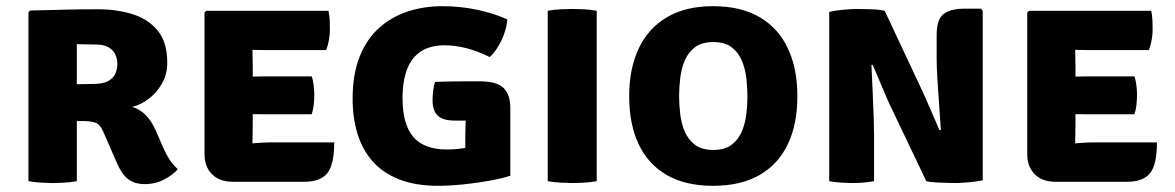

<svg xmlns="http://www.w3.org/2000/svg" viewBox="-20 -586 3799 621"><path d="M521 -383.5Q521 -345 503.5 -315Q486 -285 459.8 -265.5Q433.5 -246 407.5 -240.5Q434.5 -231.5 452.2 -213Q470 -194.5 483 -165.5L509 -106Q518 -85.5 529.5 -68.2Q541 -51 555 -39Q540.5 -21 511.5 -5.8Q482.5 9.5 448.5 9.5Q415 9.5 394.2 -6.8Q373.5 -23 358 -59L314 -160Q303.5 -184.5 288 -189.5Q272.5 -194.5 248 -194.5H159V-312.5Q176.5 -312.5 202 -313Q227.5 -313.5 250.2 -314Q273 -314.5 282.5 -314.5Q312.5 -314.5 329.2 -323.5Q346 -332.5 352.8 -347.2Q359.5 -362 359.5 -379.5Q359.5 -396.5 352.5 -410.8Q345.5 -425 330.2 -433.5Q315 -442 290 -442Q272 -442 259 -442.5Q246 -443 228.5 -443V0Q208.5 3.5 187.2 4.8Q166 6 151 6Q137 6 114 4.8Q91 3.5 72 0V-546L77.5 -552Q138 -553.5 191.2 -554.8Q244.5 -556 297.5 -556Q357.5 -556 408.5 -540.2Q459.5 -524.5 490.2 -486.8Q521 -449 521 -383.5Z M641.5 -545.5 647 -551H796.5V-425Q796.5 -409 797 -398Q797.5 -387 797.5 -371.5V-184Q797.5 -165.5 797 -153.5Q796.5 -141.5 796.5 -123.5V2H733Q690.5 2 666 -22.2Q641.5 -46.5 641.5 -87.5ZM988 -339Q993 -325.5 994.8 -308.2Q996.5 -291 996.5 -279Q996.5 -265 994.8 -247.8Q993 -230.5 988 -216.5H860Q848.5 -216.5 826 -216.5Q803.5 -216.5 780.2 -216.8Q757 -217 742.5 -217.5V-337Q757 -337.5 780.2 -338Q803.5 -338.5 826 -338.8Q848.5 -339 860 -339ZM1042.5 -551Q1046 -534 1046.5 -518.5Q1047 -503 1047 -489Q1047 -475.5 1044.2 -458.5Q1041.5 -441.5 1035 -424H860Q848.5 -424 826 -424.2Q803.5 -424.5 780.2 -425Q757 -425.5 742.5 -426V-551ZM1061 -125.5Q1061 -54 1038.8 -26Q1016.5 2 963.5 2H744.5V-119.5Q773.5 -120.5 791.8 -122Q810 -123.5 826.2 -124.5Q842.5 -125.5 865.5 -125.5Z M1621 -523Q1618.5 -490.5 1601.8 -455.2Q1585 -420 1564 -401.5Q1526.5 -420 1489.8 -429.8Q1453 -439.5 1418.5 -439.5Q1372.5 -439.5 1342.2 -420.2Q1312 -401 1297 -362.8Q1282 -324.5 1282 -268.5Q1282 -183.5 1317 -143Q1352 -102.5 1424.5 -102.5Q1458.5 -102.5 1492 -108.8Q1525.5 -115 1549.5 -120.5L1630.5 -17.5Q1604 -9 1563 -1.5Q1522 6 1478 10.5Q1434 15 1398 15Q1323.5 15 1270.5 -6Q1217.5 -27 1184.5 -65Q1151.5 -103 1136 -154.2Q1120.5 -205.5 1120.5 -266.5Q1120.5 -346.5 1143.5 -403.5Q1166.5 -460.5 1206.8 -496.2Q1247 -532 1299.2 -549Q1351.5 -566 1410.5 -566Q1469.5 -566 1524.2 -554.2Q1579 -542.5 1621 -523ZM1485 -146Q1485 -180.5 1487.8 -218.2Q1490.5 -256 1497 -278.5L1630.5 -237.5V-17.5L1485 -15.5ZM1387 -321Q1423 -322.5 1458.5 -322.8Q1494 -323 1530.5 -323Q1588 -323 1609.2 -301Q1630.5 -279 1630.5 -238.5V-197Q1588 -196 1539.8 -196Q1491.5 -196 1450 -196Q1413 -196 1396 -211.8Q1379 -227.5 1379 -262Q1379 -275.5 1381.2 -293.5Q1383.5 -311.5 1387 -321Z M1751.5 -551Q1770.5 -555 1794.5 -556Q1818.5 -557 1832.5 -557Q1847.5 -557 1868.8 -556Q1890 -555 1910 -551V0Q1890 3.5 1868.8 4.8Q1847.5 6 1832.5 6Q1818.5 6 1794.5 4.8Q1770.5 3.5 1751.5 0Z M2176.5 -274.5Q2176.5 -246 2180.2 -215.8Q2184 -185.5 2195.2 -159.5Q2206.5 -133.5 2228.5 -117.2Q2250.5 -101 2287 -101Q2323.5 -101 2345.5 -117.2Q2367.5 -133.5 2378.8 -159.5Q2390 -185.5 2393.8 -215.8Q2397.5 -246 2397.5 -274.5Q2397.5 -303.5 2393.8 -334.2Q2390 -365 2378.8 -391.2Q2367.5 -417.5 2345.5 -433.8Q2323.5 -450 2287 -450Q2250.5 -450 2228.5 -433.8Q2206.5 -417.5 2195.2 -391.2Q2184 -365 2180.2 -334.2Q2176.5 -303.5 2176.5 -274.5ZM2015 -274.5Q2015 -364 2045.8 -429.2Q2076.5 -494.5 2137 -530.2Q2197.5 -566 2286.5 -566Q2376.5 -566 2437 -530.5Q2497.5 -495 2528.2 -429.8Q2559 -364.5 2559 -274.5Q2559 -184.5 2528.2 -119.8Q2497.5 -55 2436.8 -20Q2376 15 2286.5 15Q2196.5 15 2136 -20.2Q2075.5 -55.5 2045.2 -120.5Q2015 -185.5 2015 -274.5Z M2662 -547.5Q2680.5 -552 2708 -554.5Q2735.5 -557 2750.5 -557Q2766 -557 2794.5 -556.2Q2823 -555.5 2841.5 -551L2805.5 -378.5L2798.5 -375.5Q2800.5 -336 2802.5 -290.2Q2804.5 -244.5 2805.8 -206.8Q2807 -169 2807 -152V0Q2787.5 3.5 2769.5 4.8Q2751.5 6 2736 6Q2722 6 2701.2 4.8Q2680.5 3.5 2662 0ZM2856 -251.5Q2852.5 -259.5 2845 -276.8Q2837.5 -294 2829 -314.2Q2820.5 -334.5 2813 -352.2Q2805.5 -370 2801.5 -378.5L2759 -425L2841.5 -551L2959 -300.5Q2962.5 -293.5 2970.8 -275Q2979 -256.5 2988.5 -234.5Q2998 -212.5 3006.5 -193Q3015 -173.5 3019 -164L3069 -112L2976 0ZM3158.5 -551V-3Q3139 1.5 3111.5 3.8Q3084 6 3069.5 6Q3059.5 6 3042 5.5Q3024.5 5 3006.2 4Q2988 3 2976 0L3016 -164L3023 -166Q3021 -199 3017.8 -243Q3014.5 -287 3012 -328Q3009.5 -369 3009.5 -393.5V-471.5Q3009.5 -524.5 3032.5 -541.2Q3055.5 -558 3101 -558H3152.5Z M3302.5 -545.5 3308 -551H3457.5V-425Q3457.5 -409 3458 -398Q3458.5 -387 3458.5 -371.5V-184Q3458.5 -165.5 3458 -153.5Q3457.5 -141.5 3457.5 -123.5V2H3394Q3351.5 2 3327 -22.2Q3302.5 -46.5 3302.5 -87.5ZM3649 -339Q3654 -325.5 3655.8 -308.2Q3657.5 -291 3657.5 -279Q3657.5 -265 3655.8 -247.8Q3654 -230.5 3649 -216.5H3521Q3509.5 -216.5 3487 -216.5Q3464.5 -216.5 3441.2 -216.8Q3418 -217 3403.5 -217.5V-337Q3418 -337.5 3441.2 -338Q3464.5 -338.5 3487 -338.8Q3509.5 -339 3521 -339ZM3703.5 -551Q3707 -534 3707.5 -518.5Q3708 -503 3708 -489Q3708 -475.5 3705.2 -458.5Q3702.5 -441.5 3696 -424H3521Q3509.5 -424 3487 -424.2Q3464.5 -424.5 3441.2 -425Q3418 -425.5 3403.5 -426V-551ZM3722 -125.5Q3722 -54 3699.8 -26Q3677.5 2 3624.5 2H3405.5V-119.5Q3434.5 -120.5 3452.8 -122Q3471 -123.5 3487.2 -124.5Q3503.5 -125.5 3526.5 -125.5Z"/></svg>

Font: Signika SC
Style: Regular
Weight: 300
Designer: Anna Giedryś
Foundry: Anna Giedryś
Version: Version 2.000